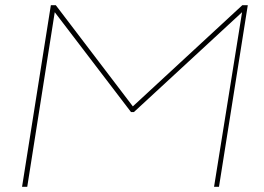

<svg xmlns="http://www.w3.org/2000/svg" viewBox="-20 -720 1017 740"><path d="M65 0 176 -700H195L492 -310L914 -700H935L824 0H805L913 -673L496 -288H485L191 -673L85 0Z"/></svg>

Font: Georama Extended Thin
Style: Italic
Weight: 100
Width: 7
Italic angle: -9°
Designer: Jean-Baptiste Levee
Foundry: Production Type
Version: Version 1.000